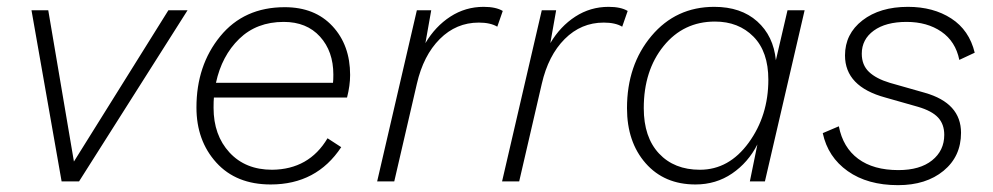

<svg xmlns="http://www.w3.org/2000/svg" viewBox="-20 -530 2901 561"><path d="M472 -500H528L211 0H160L72 -500H121L196 -58Z M994 -245H605Q604 -235 604 -215Q604 -135 650.5 -84.5Q697 -34 775 -34Q883 -35 937 -126L977 -100Q905 9 771 9Q670 9 612 -55Q554 -119 554 -216Q554 -339 623.5 -424Q693 -509 812 -509Q900 -509 951.5 -453.5Q1003 -398 1003 -311Q1003 -280 994 -245ZM809 -466Q730 -466 679 -416.5Q628 -367 611 -288H953Q954 -296 954 -312Q954 -380 915 -423Q876 -466 809 -466Z M1393 -510Q1429 -510 1449 -498L1433 -452Q1413 -464 1379 -464Q1313 -464 1265 -416Q1217 -368 1198 -285L1132 0H1082L1198 -500H1240L1223 -404Q1252 -453 1296 -481.5Q1340 -510 1393 -510Z M1758 -510Q1794 -510 1814 -498L1798 -452Q1778 -464 1744 -464Q1678 -464 1630 -416Q1582 -368 1563 -285L1497 0H1447L1563 -500H1605L1588 -404Q1617 -453 1661 -481.5Q1705 -510 1758 -510Z M2012 9Q1921 9 1866.5 -53Q1812 -115 1812 -214Q1812 -340 1883.5 -425Q1955 -510 2067 -510Q2145 -510 2192.5 -467.5Q2240 -425 2247 -354L2281 -500H2331L2215 0H2171L2193 -108Q2166 -55 2119 -23Q2072 9 2012 9ZM2025 -34Q2110 -34 2167.5 -113Q2225 -192 2225 -297Q2225 -379 2181.5 -423Q2138 -467 2069 -467Q1977 -467 1919 -395.5Q1861 -324 1861 -214Q1861 -129 1905.5 -81.5Q1950 -34 2025 -34Z M2384 -141 2431 -161Q2443 -99 2487.5 -66Q2532 -33 2605 -33Q2668 -33 2703.5 -61.5Q2739 -90 2739 -136Q2739 -167 2721 -186.5Q2703 -206 2662 -218L2567 -245Q2449 -277 2449 -368Q2449 -431 2500 -470.5Q2551 -510 2633 -510Q2707 -510 2759.5 -476Q2812 -442 2828 -376L2783 -355Q2772 -409 2730.5 -437.5Q2689 -466 2629 -466Q2568 -466 2533 -440.5Q2498 -415 2498 -373Q2498 -340 2519 -320Q2540 -300 2580 -288L2682 -259Q2788 -229 2788 -142Q2788 -73 2737 -31Q2686 11 2604 11Q2515 11 2457 -30Q2399 -71 2384 -141Z"/></svg>

Font: Elaine Sans Light
Style: Italic
Weight: 300
Italic angle: -13°
Designer: Wei Huang
Foundry: Wei Huang
Version: Version 2.001;December 24, 2019;FontCreator 12.0.0.2547 64-b